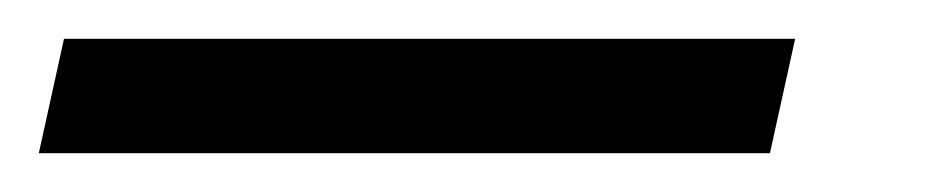

<svg xmlns="http://www.w3.org/2000/svg" viewBox="-100 63 489 99"><path d="M-67 83H310L297 142H-80Z"/></svg>

Font: Noto Serif CondSemiBold
Style: Italic
Weight: 600
Width: 3
Italic angle: -12°
Designer: Monotype Design Team
Foundry: Monotype Imaging Inc.
Version: Version 1.001